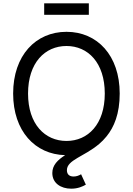

<svg xmlns="http://www.w3.org/2000/svg" viewBox="-20 -930 805 1163"><path d="M382.8 -76.2C252 -76.2 149.9 -177.7 149.9 -363.3C149.9 -549.8 252 -651.4 382.8 -651.4C512.7 -651.4 614.7 -550.3 614.7 -363.3C614.7 -177.2 512.7 -76.2 382.8 -76.2ZM411.6 212.9C451.7 212.9 480.5 199.7 500 188.5L471.2 125.5C459 132.8 443.8 139.2 425.8 139.2C398.4 139.2 385.3 124.5 385.3 100.6C385.3 38.6 490.2 18.6 580.1 -57.6C596.2 -71.3 611.3 -86.4 625 -103.5C670.9 -159.7 705.1 -240.2 705.1 -363.3C705.1 -594.2 569.3 -737.3 382.8 -737.3C196.3 -737.3 59.6 -594.2 59.6 -363.3C59.6 -136.2 192.4 5.4 374.5 9.8C329.1 39.1 296.9 70.3 296.9 118.2C296.9 179.2 348.1 212.9 411.6 212.9ZM518.1 -909.7H247.6V-840.3H518.1Z"/></svg>

Font: Raveo
Style: Regular
Weight: 400
Designer: Jakub Foglar, Rasmus Andersson (Inter)
Foundry: Jakubfoglar.com
Version: Version 1.100;Glyphs 3.2.3 (3260)